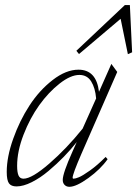

<svg xmlns="http://www.w3.org/2000/svg" viewBox="-20 -717 536 750"><path d="M288.6 -505.9 278.3 -518.6 467.8 -697.3H487.3L496.1 -512.7L479.5 -505.4L451.2 -643.6ZM44.4 11.2Q23.9 11.2 15.1 -0.7Q6.3 -12.7 6.3 -45.4Q6.3 -104 31.5 -174.8Q56.6 -245.6 95.2 -304.9Q133.8 -364.3 185.8 -404.5Q237.8 -444.8 286.6 -444.8Q356.4 -444.8 366.7 -358.4L415 -467.3L438 -436L298.3 -116.7Q263.7 -37.1 263.7 -22.9Q263.7 -19 267.1 -19Q274.4 -19 288.3 -24.7Q302.2 -30.3 331.5 -51Q360.8 -71.8 392.6 -104L400.4 -95.2Q373 -56.2 325.4 -21.7Q277.8 12.7 251 12.7Q239.7 12.7 232.4 5.4Q225.1 -2 225.1 -14.2Q225.1 -40 262.7 -124L279.8 -162.1Q256.8 -132.8 229.2 -104.5Q201.7 -76.2 169.4 -49.1Q137.2 -22 104 -5.4Q70.8 11.2 44.4 11.2ZM46.9 -69.3Q46.9 -43.5 52.5 -31.2Q58.1 -19 71.8 -19Q104.5 -19 172.4 -77.9Q240.2 -136.7 302.7 -214.4L355.5 -332.5Q352.1 -373.5 336.2 -398.9Q320.3 -424.3 290 -424.3Q255.9 -424.3 212.9 -390.6Q169.9 -356.9 133.5 -306.4Q97.2 -255.9 72 -190.9Q46.9 -126 46.9 -69.3Z"/></svg>

Font: Elstob ExtraLight
Style: Italic
Weight: 200
Italic angle: -20°
Designer: Peter S. Baker
Version: Version 1.015